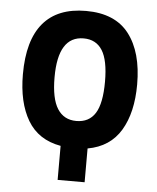

<svg xmlns="http://www.w3.org/2000/svg" viewBox="-52 -770 667 815"><g transform="rotate(5 281.5 -362.5)"><path d="M224 -145Q128 -162 83 -238Q38 -314 38 -434Q38 -579 99.5 -652Q161 -725 282 -725Q406 -725 465.5 -647.5Q525 -570 525 -433Q525 -313 479.5 -237Q434 -161 339 -144V0H224ZM281 -256Q335 -256 361.5 -298Q388 -340 388 -433Q388 -524 361.5 -566Q335 -608 282 -608Q173 -608 173 -433Q173 -342 200.5 -299Q228 -256 281 -256Z"/></g></svg>

Font: Noto Sans Mono SemiCondensed
Style: Bold
Weight: 700
Width: 4
Designer: Monotype Design Team
Foundry: Monotype Imaging Inc.
Version: Version 2.014